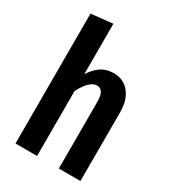

<svg xmlns="http://www.w3.org/2000/svg" viewBox="-183 -850 848 947"><g transform="rotate(30 240.5 -376.5)"><path d="M427 -392V0H304V-378Q304 -416 293.5 -432.5Q283 -449 263 -449Q221 -449 180 -370V0H57V-740L180 -753V-466Q205 -505 234.5 -524Q264 -543 304 -543Q361 -543 394 -502Q427 -461 427 -392Z"/></g></svg>

Font: Fira Sans Extra Condensed Medium
Style: Regular
Weight: 500
Width: 1
Designer: Carrois Corporate & Edenspiekermann AG
Foundry: Carrois Corporate GbR & Edenspiekermann AG
Version: Version 4.203